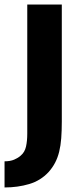

<svg xmlns="http://www.w3.org/2000/svg" viewBox="-40 -650 358 845"><path d="M232 -630V-115Q232 -74 229.5 -41.5Q227 -9 220.5 17.5Q214 44 202.5 66Q191 88 174 107Q139 145 88.5 160Q38 175 -20 175V60Q5 60 22.5 52.5Q40 45 51 35Q69 20 74.5 -5Q80 -30 80 -62V-630Z"/></svg>

Font: Mukta Vaani ExtraBold
Style: Regular
Weight: 800
Designer: Noopur Datye, Girish Dalvi, Yashodeep Gholap, Pallavi Karambelkar
Foundry: Ek Type
Version: Version 2.538;PS 1.000;hotconv 16.6.51;makeotf.lib2.5.65220;